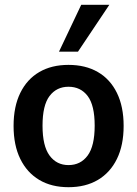

<svg xmlns="http://www.w3.org/2000/svg" viewBox="-20 -769 570 799"><path d="M265 10Q194.5 10 143.5 -20.2Q92.5 -50.5 64.5 -107.5Q36.5 -164.5 36.5 -245Q36.5 -325.5 64.5 -382.5Q92.5 -439.5 143.5 -469.2Q194.5 -499 265 -499Q336 -499 387.2 -469.2Q438.5 -439.5 466.5 -382.5Q494.5 -325.5 494.5 -245Q494.5 -164.5 466.5 -107.5Q438.5 -50.5 387.2 -20.2Q336 10 265 10ZM265 -82Q315.5 -82 344.8 -121.8Q374 -161.5 374 -246Q374 -331 344.8 -369.5Q315.5 -408 265 -408Q215.5 -408 186.2 -369.5Q157 -331 157 -246Q157 -161.5 186.2 -121.8Q215.5 -82 265 -82ZM225.5 -554 318 -749H435L304.5 -554Z"/></svg>

Font: Nunito Sans 12pt ExtraLight SemiCondensed
Style: Regular
Weight: 200
Width: 4
Version: Version 3.101;gftools[0.9.27]